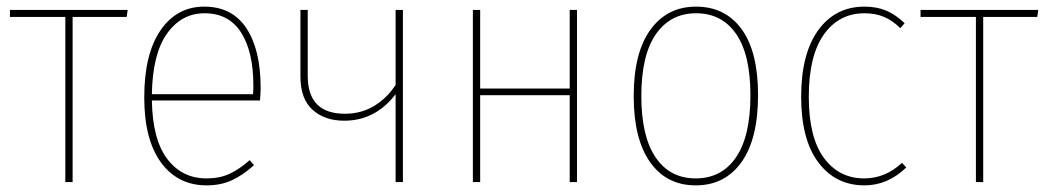

<svg xmlns="http://www.w3.org/2000/svg" viewBox="-20 -549 3161 579"><path d="M365 -519 362 -498H199V0H177V-498H10V-519Z M764 -246H438Q440 -128 484.5 -69.5Q529 -11 603 -11Q642 -11 671.5 -24.5Q701 -38 733 -66L746 -51Q713 -21 679.5 -5.5Q646 10 603 10Q516 10 465.5 -59Q415 -128 415 -255Q415 -386 464 -457.5Q513 -529 596 -529Q680 -529 723 -464Q766 -399 766 -284Q766 -268 764 -246ZM744 -292Q744 -393 707 -451Q670 -509 597 -509Q527 -509 483.5 -447.5Q440 -386 438 -265H743Q744 -273 744 -292Z M1195 -519V0H1173V-265Q1112 -185 1018 -185Q959 -185 922.5 -218Q886 -251 886 -318V-519H908V-320Q908 -206 1020 -206Q1070 -206 1109 -230Q1148 -254 1173 -293V-519Z M1698 0V-262H1428V0H1406V-519H1428V-282H1698V-519H1720V0Z M2266 -262Q2266 -130 2216 -60Q2166 10 2078 10Q1990 10 1940.5 -60Q1891 -130 1891 -259Q1891 -390 1941.5 -459.5Q1992 -529 2079 -529Q2167 -529 2216.5 -461Q2266 -393 2266 -262ZM1914 -259Q1914 -138 1957 -74.5Q2000 -11 2078 -11Q2156 -11 2199.5 -74.5Q2243 -138 2243 -262Q2243 -384 2200 -446.5Q2157 -509 2079 -509Q2002 -509 1958 -446Q1914 -383 1914 -259Z M2708 -479 2695 -464Q2672 -487 2646 -498Q2620 -509 2587 -509Q2510 -509 2464.5 -445Q2419 -381 2419 -257Q2419 -135 2464.5 -73Q2510 -11 2586 -11Q2650 -11 2700 -58L2713 -44Q2657 10 2587 10Q2500 10 2448 -59Q2396 -128 2396 -257Q2396 -387 2447.5 -458Q2499 -529 2587 -529Q2624 -529 2652.5 -517Q2681 -505 2708 -479Z M3111 -519 3108 -498H2945V0H2923V-498H2756V-519Z"/></svg>

Font: Fira Sans Condensed Thin
Style: Regular
Weight: 250
Width: 3
Designer: Carrois Corporate & Edenspiekermann AG
Foundry: Carrois Corporate GbR & Edenspiekermann AG
Version: Version 4.203